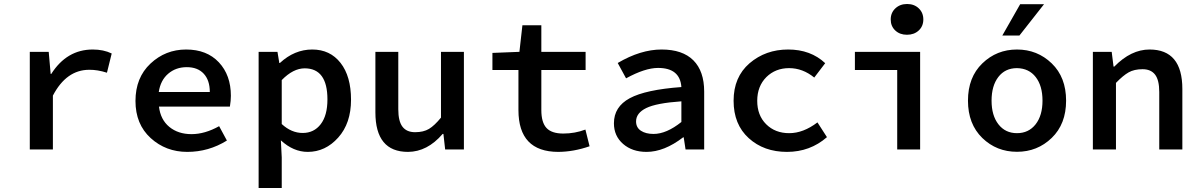

<svg xmlns="http://www.w3.org/2000/svg" viewBox="-20 -752 6036 966"><path d="M129.9 0V-491.2H225.1L234.9 -379.9H237.8Q315.9 -502.9 446.8 -502.9Q501 -502.9 542 -482.9L518.1 -386.2Q470.2 -401.4 429.2 -400.9Q314 -400.9 246.1 -271V0Z M1035.6 -289.1Q1035.6 -348.1 1005.1 -381.1Q974.6 -414.1 919.7 -414.1Q864.7 -414.1 826.2 -381.1Q787.6 -348.1 778.8 -289.1ZM1141.6 -270Q1141.6 -246.1 1136.7 -215.8H779.8Q787.6 -149.9 832 -113.5Q876.5 -77.1 943.6 -77.1Q1010.7 -77.1 1082.5 -117.2L1121.6 -44.9Q1029.8 12.2 922.1 12.2Q814.5 12.2 738 -57.4Q661.6 -127 661.6 -244.1Q661.6 -361.3 737.1 -432.1Q812.5 -502.9 916.5 -502.9Q1020.5 -502.9 1081.1 -438.5Q1141.6 -374 1141.6 -270Z M1627.4 -252Q1627.4 -407.7 1513.2 -408.2Q1455.1 -408.2 1397.5 -349.1V-127.9Q1446.3 -83 1502.9 -83Q1559.6 -83 1593.5 -127Q1627.4 -170.9 1627.4 -252ZM1397.5 193.8H1281.2V-491.2H1376L1385.3 -435.1H1388.2Q1461.4 -502.9 1551 -502.9Q1640.6 -502.9 1693.4 -435.5Q1746.1 -368.2 1746.1 -250Q1746.1 -131.8 1681.6 -59.8Q1617.2 12.2 1528.3 12.2Q1456.1 12.2 1393.1 -45.9L1397.5 40Z M2314 -491.2V0H2219.7L2210.9 -78.1H2207Q2129.9 11.7 2032.7 12.2Q1868.7 12.2 1868.7 -187V-491.2H1983.9V-202.1Q1983.9 -142.1 2004.9 -114.5Q2025.9 -86.9 2068.4 -86.9Q2110.8 -86.9 2138.4 -103.5Q2166 -120.1 2198.7 -160.2V-491.2Z M2588.4 -198.2V-399.9H2457.5V-485.8L2593.3 -491.2L2608.4 -625H2703.6V-491.2H2926.3V-399.9H2703.6V-198.2Q2703.6 -136.2 2729.5 -108.2Q2755.4 -80.1 2814 -80.1Q2872.6 -80.1 2925.3 -100.1L2946.3 -16.1Q2866.2 11.7 2788.6 12.2Q2588.4 11.7 2588.4 -198.2Z M3180.2 -141.1Q3180.2 -110.4 3204.6 -94.2Q3229 -78.1 3268.1 -78.1Q3333 -78.1 3408.2 -138.2V-242.2Q3282.2 -233.4 3231.2 -208.3Q3180.2 -183.1 3180.2 -141.1ZM3068.8 -131.8Q3068.8 -214.8 3148.4 -257.8Q3228 -300.8 3408.2 -314Q3401.4 -410.2 3291 -410.2Q3225.1 -410.2 3129.9 -357.9L3087.9 -435.1Q3203.1 -502.9 3308.6 -502.9Q3414.1 -502.9 3468.5 -448.5Q3522.9 -394 3522.9 -291V0H3429.2L3419.9 -61H3417Q3321.8 12.2 3232.9 12.2Q3161.1 12.2 3115 -27.8Q3068.8 -67.9 3068.8 -131.8Z M3670.9 -245.1Q3670.9 -364.3 3751 -433.6Q3832 -502.9 3945.3 -502.9Q4058.6 -502.9 4131.8 -434.1L4076.7 -361.8Q4018.6 -409.2 3950.2 -409.2Q3881.8 -409.2 3835.9 -364.3Q3790 -318.4 3789.8 -245.1Q3789.6 -171.9 3834.7 -127Q3879.9 -82 3950.7 -82Q4021.5 -82 4092.8 -136.2L4140.6 -62Q4055.7 12.2 3939.5 12.2Q3823.2 12.2 3747.1 -56.9Q3670.9 -126 3670.9 -245.1Z M4602.3 -598.6Q4579.1 -577.1 4543.2 -577.1Q4507.3 -577.1 4484.4 -598.6Q4461.4 -620.1 4461.4 -654.1Q4461.4 -688 4484.9 -710Q4508.3 -731.9 4543.9 -731.9Q4579.6 -731.9 4602.5 -710Q4625.5 -688 4625.5 -654.1Q4625.5 -620.1 4602.3 -598.6ZM4281.2 -399.9V-491.2H4609.4V0H4494.1V-399.9Z M5232.9 -731 5108.9 -573.2H5022.9L5112.8 -731ZM5096.7 -409.2Q5037.1 -409.2 5002.9 -364.7Q4968.8 -320.3 4968.8 -245.6Q4968.8 -170.9 5003.4 -126.5Q5038.1 -82 5096.7 -82Q5155.3 -82 5190.4 -126.5Q5225.1 -170.9 5225.1 -245.6Q5225.1 -320.3 5190.9 -364.3Q5156.7 -408.2 5096.7 -409.2ZM5096.7 -502.9Q5199.2 -502.9 5271.5 -433.1Q5343.8 -363.3 5343.8 -245.6Q5343.8 -127.9 5271.5 -58.1Q5199.2 11.7 5096.7 11.7Q4994.1 11.7 4922.4 -57.6Q4850.1 -127.9 4850.1 -245.6Q4850.1 -363.3 4922.4 -433.1Q4994.6 -502.9 5096.7 -502.9Z M5478.5 0V-491.2H5573.2L5582.5 -417H5586.4Q5670.4 -502.9 5763.7 -502.9Q5928.7 -502.9 5928.7 -304.2V0H5812.5V-289.1Q5812.5 -349.1 5791.5 -376.5Q5770.5 -403.8 5728.5 -403.8Q5686.5 -403.8 5658.4 -387.9Q5630.4 -372.1 5594.7 -335V0Z"/></svg>

Font: SourceCodePro-Semibold
Style: Regular
Weight: 600
Monospace: yes
Designer: Paul D. Hunt
Foundry: Adobe Systems Incorporated
Version: Version 1.009;PS 1.000;hotconv 1.0.70;makeotf.lib2.5.5900